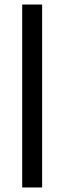

<svg xmlns="http://www.w3.org/2000/svg" viewBox="-20 -828 283 848"><path d="M78 -808H166V0H78Z"/></svg>

Font: Encode Sans Normal
Style: Regular
Weight: 400
Designer: Pablo Impallari, Andres Torresi
Foundry: Pablo Impallari, Andres Torresi
Version: Version 1.000; ttfautohint (v1.00) -l 8 -r 50 -G 200 -x 14 -